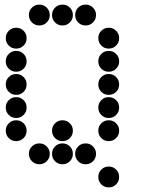

<svg xmlns="http://www.w3.org/2000/svg" viewBox="-20 -715 640 830"><path d="M149 -695Q131 -695 118 -682Q105 -669 105 -651V-649Q105 -631 118 -618Q131 -605 149 -605H151Q169 -605 182 -618Q195 -631 195 -649V-651Q195 -669 182 -682Q169 -695 151 -695ZM249 -695Q231 -695 218 -682Q205 -669 205 -651V-649Q205 -631 218 -618Q231 -605 249 -605H251Q269 -605 282 -618Q295 -631 295 -649V-651Q295 -669 282 -682Q269 -695 251 -695ZM349 -695Q331 -695 318 -682Q305 -669 305 -651V-649Q305 -631 318 -618Q331 -605 349 -605H351Q369 -605 382 -618Q395 -631 395 -649V-651Q395 -669 382 -682Q369 -695 351 -695ZM49 -595Q31 -595 18 -582Q5 -569 5 -551V-549Q5 -531 18 -518Q31 -505 49 -505H51Q69 -505 82 -518Q95 -531 95 -549V-551Q95 -569 82 -582Q69 -595 51 -595ZM449 -595Q431 -595 418 -582Q405 -569 405 -551V-549Q405 -531 418 -518Q431 -505 449 -505H451Q469 -505 482 -518Q495 -531 495 -549V-551Q495 -569 482 -582Q469 -595 451 -595ZM49 -495Q31 -495 18 -482Q5 -469 5 -451V-449Q5 -431 18 -418Q31 -405 49 -405H51Q69 -405 82 -418Q95 -431 95 -449V-451Q95 -469 82 -482Q69 -495 51 -495ZM449 -495Q431 -495 418 -482Q405 -469 405 -451V-449Q405 -431 418 -418Q431 -405 449 -405H451Q469 -405 482 -418Q495 -431 495 -449V-451Q495 -469 482 -482Q469 -495 451 -495ZM49 -395Q31 -395 18 -382Q5 -369 5 -351V-349Q5 -331 18 -318Q31 -305 49 -305H51Q69 -305 82 -318Q95 -331 95 -349V-351Q95 -369 82 -382Q69 -395 51 -395ZM449 -395Q431 -395 418 -382Q405 -369 405 -351V-349Q405 -331 418 -318Q431 -305 449 -305H451Q469 -305 482 -318Q495 -331 495 -349V-351Q495 -369 482 -382Q469 -395 451 -395ZM49 -295Q31 -295 18 -282Q5 -269 5 -251V-249Q5 -231 18 -218Q31 -205 49 -205H51Q69 -205 82 -218Q95 -231 95 -249V-251Q95 -269 82 -282Q69 -295 51 -295ZM449 -295Q431 -295 418 -282Q405 -269 405 -251V-249Q405 -231 418 -218Q431 -205 449 -205H451Q469 -205 482 -218Q495 -231 495 -249V-251Q495 -269 482 -282Q469 -295 451 -295ZM49 -195Q31 -195 18 -182Q5 -169 5 -151V-149Q5 -131 18 -118Q31 -105 49 -105H51Q69 -105 82 -118Q95 -131 95 -149V-151Q95 -169 82 -182Q69 -195 51 -195ZM249 -195Q231 -195 218 -182Q205 -169 205 -151V-149Q205 -131 218 -118Q231 -105 249 -105H251Q269 -105 282 -118Q295 -131 295 -149V-151Q295 -169 282 -182Q269 -195 251 -195ZM449 -195Q431 -195 418 -182Q405 -169 405 -151V-149Q405 -131 418 -118Q431 -105 449 -105H451Q469 -105 482 -118Q495 -131 495 -149V-151Q495 -169 482 -182Q469 -195 451 -195ZM149 -95Q131 -95 118 -82Q105 -69 105 -51V-49Q105 -31 118 -18Q131 -5 149 -5H151Q169 -5 182 -18Q195 -31 195 -49V-51Q195 -69 182 -82Q169 -95 151 -95ZM249 -95Q231 -95 218 -82Q205 -69 205 -51V-49Q205 -31 218 -18Q231 -5 249 -5H251Q269 -5 282 -18Q295 -31 295 -49V-51Q295 -69 282 -82Q269 -95 251 -95ZM349 -95Q331 -95 318 -82Q305 -69 305 -51V-49Q305 -31 318 -18Q331 -5 349 -5H351Q369 -5 382 -18Q395 -31 395 -49V-51Q395 -69 382 -82Q369 -95 351 -95ZM449 5Q431 5 418 18Q405 31 405 49V51Q405 69 418 82Q431 95 449 95H451Q469 95 482 82Q495 69 495 51V49Q495 31 482 18Q469 5 451 5Z"/></svg>

Font: Doto Rounded Black
Style: Regular
Weight: 900
Monospace: yes
Version: Version 1.000